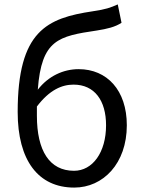

<svg xmlns="http://www.w3.org/2000/svg" viewBox="-20 -836 648 869"><path d="M316 13C447 13 554 -96 554 -269C554 -428 464 -523 336 -523C267 -523 199 -492 151 -430C168 -657 244 -672 419 -698C464 -705 502 -714 530 -733L513 -816C479 -801 460 -794 400 -785C193 -754 60 -697 60 -329C60 -110 153 13 316 13ZM147 -354C204 -429 260 -453 313 -453C408 -453 460 -381 460 -269C460 -146 399 -63 315 -63C204 -63 147 -154 147 -312Z"/></svg>

Font: GenYoGothic2 TW R
Style: Regular
Weight: 400
Version: Version 2.100;PS 2.1;hotconv 16.6.51;makeotf.lib2.5.65220 DE